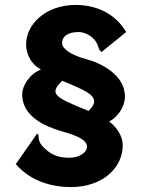

<svg xmlns="http://www.w3.org/2000/svg" viewBox="-20 -700 603 779"><path d="M268 59C394 59 478 -17 478 -111C478 -146 456 -182 423 -207C457 -224 487 -267 487 -308C487 -397 388 -445 330 -460C269 -476 232 -502 232 -525C232 -552 254 -570 299 -570C334 -570 370 -542 378 -512C383 -496 385 -495 392 -489L492 -570C451 -640 377 -680 287 -680C167 -680 86 -603 86 -520C86 -473 113 -435 146 -418C100 -400 70 -352 70 -318C70 -253 117 -198 239 -165C304 -146 333 -129 333 -104C333 -83 304 -60 261 -60C207 -60 182 -78 157 -102C123 -136 146 -155 130 -157L44 -34C101 31 182 59 268 59ZM339 -250C321 -257 303 -265 286 -272C240 -292 205 -308 205 -330C205 -346 223 -362 232 -372L260 -361C311 -338 362 -319 362 -289C362 -275 352 -263 339 -250Z"/></svg>

Font: Inconsolata SemiExpanded Black
Style: Regular
Weight: 900
Width: 6
Monospace: yes
Designer: Raph Levien, Cyreal, Brenton Simpson
Foundry: Raph Levien, Cyreal, Google
Version: Version 3.100